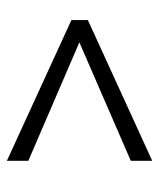

<svg xmlns="http://www.w3.org/2000/svg" viewBox="27 -596 457 551"><g transform="rotate(90 255.5 -320.5)"><path d="M101.6 -319.8 441.4 -173.3V-111.8L37.6 -296.9V-344.2L441.4 -528.8V-467.3Z"/></g></svg>

Font: RobotoInd Light
Style: Regular
Weight: 300
Designer: Google
Version: Version 2.001151; 2014